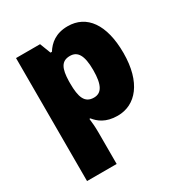

<svg xmlns="http://www.w3.org/2000/svg" viewBox="-185 -697 1013 1072"><g transform="rotate(-30 321.5 -161.5)"><path d="M404 -563C327 -563 284 -526 257 -483H248L221 -553H66V240H257V38C257 -1 254 -29 251 -54H257C281 -24 320 10 398 10C514 10 600 -89 600 -278C600 -462 526 -563 404 -563ZM332 -413C380 -413 406 -377 406 -280C406 -182 381 -144 333 -144C274 -144 257 -191 257 -279V-294C259 -373 276 -413 332 -413Z"/></g></svg>

Font: Noto Sans Bengali Black
Style: Regular
Weight: 900
Designer: Jelle Bosma - Monotype Design Team
Foundry: Monotype Imaging Inc.
Version: Version 2.003